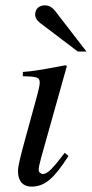

<svg xmlns="http://www.w3.org/2000/svg" viewBox="-20 -684 342 715"><path d="M302 -492 187 -641C174 -658 162 -664 147 -664C127 -664 111 -652 111 -630C111 -618 117 -608 130 -598L270 -492ZM221 -115C178 -58 157 -36 140 -36C132 -36 124 -43 124 -51C124 -61 128 -77 133 -96L229 -438L224 -441C123 -422 104 -419 65 -416V-400C119 -399 128 -396 128 -376C128 -368 124 -350 119 -331L71 -156C55 -96 47 -66 47 -46C47 -8 67 11 97 11C148 11 182 -21 235 -103Z"/></svg>

Font: XITS
Style: Italic
Weight: 400
Italic angle: -16.33°
Designer: MicroPress Inc., with final additions and corrections provided by Coen Hoffman, Elsevier (retired)
Version: Version 1.302